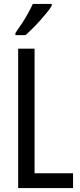

<svg xmlns="http://www.w3.org/2000/svg" viewBox="-20 -963 411 983"><path d="M73 0V-714H157V-76H354V0ZM245 -934Q236 -918 219.5 -898Q203 -878 184 -856.5Q165 -835 145.5 -816Q126 -797 111 -783H59V-794Q78 -821 94.5 -846.5Q111 -872 124.5 -896.5Q138 -921 148 -943H245Z"/></svg>

Font: Noto Sans Devanagari ExtraCondensed
Style: Regular
Weight: 400
Width: 2
Designer: Jelle Bosma - Monotype Design Team
Foundry: Monotype Imaging Inc.
Version: Version 2.006